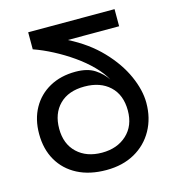

<svg xmlns="http://www.w3.org/2000/svg" viewBox="-106 -788 807 889"><g transform="rotate(-15 297.0 -344.0)"><path d="M296 11Q216 11 158 -19Q100 -49 68.5 -103.5Q37 -158 37 -231Q37 -301 66.5 -354Q96 -407 149.5 -436.5Q203 -466 274 -466Q331 -466 366 -443Q401 -420 421 -389Q403 -423 369 -457.5Q335 -492 291.5 -522.5Q248 -553 201 -577.5Q154 -602 111 -617H110V-699H524V-617H278Q369 -571 430.5 -506.5Q492 -442 523 -372.5Q554 -303 554 -242Q554 -169 522 -111.5Q490 -54 432 -21.5Q374 11 296 11ZM297 -72Q370 -72 416 -114.5Q462 -157 462 -230Q462 -305 417 -347Q372 -389 296 -389Q219 -389 176 -346Q133 -303 133 -230Q133 -157 178 -114.5Q223 -72 297 -72Z"/></g></svg>

Font: Syne Medium
Style: Regular
Weight: 500
Designer: Lucas Descroix
Foundry: Bonjour Monde
Version: Version 2.200; ttfautohint (v1.8.4)